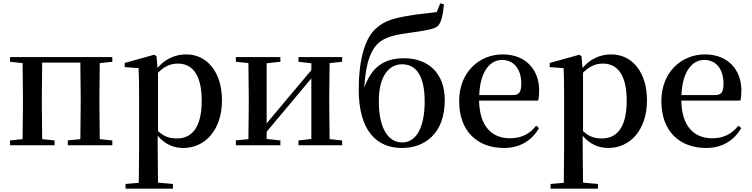

<svg xmlns="http://www.w3.org/2000/svg" viewBox="-20 -868 4490 1147"><path d="M40 -499 115 -491C116 -435 117 -351 117 -296V-232C117 -177 116 -93 115 -37L40 -29V0H306V-29L232 -37L230 -232V-296L232 -494H460L462 -296V-232L460 -37L385 -29V0H651V-29L576 -37L574 -232V-296L576 -491L651 -499V-527H40Z M1075 16C1206 16 1306 -93 1306 -268C1306 -440 1215 -543 1093 -543C1030 -543 969 -519 921 -462L915 -532L902 -541L725 -492V-467L808 -461C810 -412 811 -366 811 -299V19L809 224L730 231V259H1013V231L924 223L922 19V-57C967 -4 1020 16 1075 16ZM924 -434C968 -477 1004 -488 1043 -488C1129 -488 1185 -422 1185 -266C1185 -100 1121 -41 1038 -41C994 -41 960 -51 924 -85Z M1763 -499 1840 -490V-449L1690 -271L1573 -131V-490L1655 -499V-527H1389V-499L1464 -491C1465 -435 1466 -351 1466 -296V-232C1466 -177 1465 -93 1464 -37L1389 -29V0H1655V-29L1573 -38V-81L1718 -254L1840 -400V-38L1763 -29V0H2024V-29L1949 -37L1947 -232V-296L1949 -491L2024 -499V-527H1763Z M2383 -17C2302 -17 2243 -96 2243 -264C2243 -414 2304 -484 2382 -484C2463 -484 2517 -420 2517 -262C2517 -102 2464 -17 2383 -17ZM2382 16C2516 16 2637 -69 2637 -270C2637 -432 2537 -520 2394 -520C2270 -520 2199 -464 2156 -344C2165 -501 2199 -580 2252 -620C2297 -652 2350 -662 2448 -675C2519 -686 2575 -692 2598 -715C2617 -737 2627 -782 2632 -842L2610 -848L2589 -796C2543 -789 2483 -785 2433 -776C2341 -761 2278 -747 2224 -696C2157 -636 2123 -502 2123 -334C2123 -86 2230 16 2382 16Z M2991 16C3086 16 3157 -28 3200 -103L3183 -117C3145 -69 3097 -42 3026 -42C2921 -42 2845 -110 2842 -267H3195C3199 -284 3201 -303 3201 -328C3201 -449 3123 -543 2983 -543C2845 -543 2723 -439 2723 -264C2723 -81 2834 16 2991 16ZM2843 -300C2848 -440 2907 -510 2979 -510C3050 -510 3094 -455 3094 -369C3094 -320 3083 -300 3044 -300Z M3614 16C3745 16 3845 -93 3845 -268C3845 -440 3754 -543 3632 -543C3569 -543 3508 -519 3460 -462L3454 -532L3441 -541L3264 -492V-467L3347 -461C3349 -412 3350 -366 3350 -299V19L3348 224L3269 231V259H3552V231L3463 223L3461 19V-57C3506 -4 3559 16 3614 16ZM3463 -434C3507 -477 3543 -488 3582 -488C3668 -488 3724 -422 3724 -266C3724 -100 3660 -41 3577 -41C3533 -41 3499 -51 3463 -85Z M4199 16C4294 16 4365 -28 4408 -103L4391 -117C4353 -69 4305 -42 4234 -42C4129 -42 4053 -110 4050 -267H4403C4407 -284 4409 -303 4409 -328C4409 -449 4331 -543 4191 -543C4053 -543 3931 -439 3931 -264C3931 -81 4042 16 4199 16ZM4051 -300C4056 -440 4115 -510 4187 -510C4258 -510 4302 -455 4302 -369C4302 -320 4291 -300 4252 -300Z"/></svg>

Font: Noto Serif CJK SC SemiBold
Style: Regular
Weight: 600
Designer: Ryoko NISHIZUKA 西塚涼子 (kana & ideographs); Frank Grießhammer (Latin, Greek & Cyrillic); Wenlong ZHANG 张文龙 (bopomofo); San
Foundry: Adobe
Version: Version 2.001;hotconv 1.1.0;makeotfexe 2.6.0